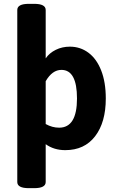

<svg xmlns="http://www.w3.org/2000/svg" viewBox="-20 -774 613 1000"><path d="M70 174V-722Q70 -754 130 -754H158Q218 -754 218 -722V-470Q237 -498 270.5 -514.5Q304 -531 344 -531Q398 -531 440.5 -499.5Q483 -468 507 -407Q531 -346 531 -261Q531 -137 475.5 -64.5Q420 8 320 8Q261 8 218 -23V174Q218 206 158 206H130Q70 206 70 174ZM381 -261Q381 -410 300 -410Q252 -410 218 -351V-128Q252 -109 288 -109Q381 -109 381 -261Z"/></svg>

Font: Asap-Bold
Style: Bold
Weight: 700
Designer: Pablo Cosgaya
Foundry: Omnibus-Type
Version: Version 2.000; ttfautohint (v1.8)